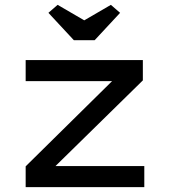

<svg xmlns="http://www.w3.org/2000/svg" viewBox="-20 -773 700 793"><path d="M371 -607 476 -720 438 -753 328 -689 218 -753 180 -720 285 -607ZM576 0V-87H209L570 -441V-525H86V-438H443L86 -86V0Z"/></svg>

Font: Lexend Peta
Style: Regular
Weight: 400
Designer: Bonnie Shaver-Troup, Thomas Jockin
Foundry: Lexend
Version: Version 1.007